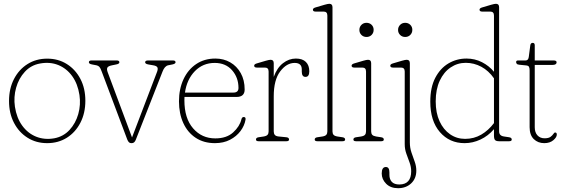

<svg xmlns="http://www.w3.org/2000/svg" viewBox="-20 -743 2964 1010"><path d="M228.5 -434.5Q286.5 -434.5 331.8 -406Q377 -377.5 403 -327.8Q429 -278 429 -213Q429 -148 403 -97.5Q377 -47 331.8 -18.5Q286.5 10 228 10Q170 10 124.8 -18.5Q79.5 -47 53.5 -97Q27.5 -147 27.5 -211.5Q27.5 -277 53.5 -327.2Q79.5 -377.5 124.8 -406Q170 -434.5 228.5 -434.5ZM265.5 -15.5Q313.5 -24.5 345.8 -59.5Q378 -94.5 391.8 -143.2Q405.5 -192 398 -243Q389 -302 359.8 -342.5Q330.5 -383 286.8 -400.8Q243 -418.5 191 -409Q143 -400.5 110.8 -365.5Q78.5 -330.5 64.8 -281.5Q51 -232.5 58.5 -181.5Q67.5 -122.5 97 -82Q126.5 -41.5 170.2 -24Q214 -6.5 265.5 -15.5Z M673.5 10H669.5Q657 10 649.5 -9L515.5 -365.5Q508.5 -385 502.8 -391.2Q497 -397.5 487.5 -399.5L464 -404Q447.5 -407 447.5 -415.5Q447.5 -425 461.5 -425H593.5Q608 -425 608 -415.5Q608 -407 591.5 -404L569.5 -399.5Q549 -395.5 544.8 -387.2Q540.5 -379 546.5 -363L674.5 -20L806.5 -366Q812 -381 807.8 -388.8Q803.5 -396.5 786 -399.5L760 -404Q743.5 -407 743.5 -415.5Q743.5 -425 759.5 -425H889.5Q903.5 -425 903.5 -415.5Q903.5 -407.5 887 -404L864.5 -399.5Q846 -395.5 835 -366.5L694 -7Q687 10 673.5 10Z M1267 -272Q1267 -233 1224 -233H950.5Q950 -224.5 950 -215.5Q950 -120.5 995.8 -67.8Q1041.5 -15 1112.5 -15Q1172 -15 1206.5 -46.5Q1241 -78 1250 -115.5Q1253 -127.5 1262 -127.5Q1274 -127.5 1271.5 -113Q1266 -81.5 1245 -53.5Q1224 -25.5 1190 -7.8Q1156 10 1110.5 10Q1052 10 1009.5 -18Q967 -46 944.2 -95.8Q921.5 -145.5 921.5 -210Q921.5 -274.5 945 -325.5Q968.5 -376.5 1011.8 -405.8Q1055 -435 1113 -435Q1156.5 -435 1191.2 -415Q1226 -395 1246.5 -358.2Q1267 -321.5 1267 -272ZM1109.5 -412Q1047.5 -412 1005.2 -368.8Q963 -325.5 953 -256H1208Q1234.5 -256 1234.5 -280.5Q1234.5 -335 1200.8 -373.5Q1167 -412 1109.5 -412Z M1420 -410.5V-338.5Q1437 -386 1468.5 -410.5Q1500 -435 1536.5 -435Q1571 -435 1589 -417.2Q1607 -399.5 1607 -368Q1607 -338.5 1587 -338.5Q1567.5 -338.5 1567.5 -366.5V-378Q1567.5 -412 1530 -412Q1487.5 -412 1453.8 -367.2Q1420 -322.5 1420 -236.5V-52Q1420 -40.5 1425.5 -33.5Q1431 -26.5 1446 -25L1486.5 -21Q1500.5 -19.5 1500.5 -9Q1500.5 0 1486.5 0H1340.5Q1326.5 0 1326.5 -9Q1326.5 -19 1340.5 -21L1367 -25Q1382 -27.5 1387.5 -34Q1393 -40.5 1393 -52V-366.5Q1393 -387.5 1374 -387.5H1331.5Q1317 -387.5 1317 -397.5Q1317 -405.5 1331 -409.5L1378.5 -423.5Q1396 -428.5 1403.5 -428.5Q1420 -428.5 1420 -410.5Z M1729 -705V-52Q1729 -40.5 1734.5 -34Q1740 -27.5 1755 -25L1781.5 -21Q1795.5 -19 1795.5 -9Q1795.5 0 1781.5 0H1649.5Q1635.5 0 1635.5 -9Q1635.5 -19 1649.5 -21L1676 -25Q1691 -27.5 1696.5 -34Q1702 -40.5 1702 -52V-661Q1702 -682 1683 -682H1640.5Q1626 -682 1626 -692Q1626 -700 1640 -704L1687.5 -718Q1705 -723 1712.5 -723Q1729 -723 1729 -705Z M1908 -548.5Q1892 -548.5 1881.2 -559.2Q1870.5 -570 1870.5 -585.5Q1870.5 -601.5 1881.2 -612.2Q1892 -623 1908 -623Q1924 -623 1934.8 -612.5Q1945.5 -602 1945.5 -586Q1945.5 -570 1934.8 -559.2Q1924 -548.5 1908 -548.5ZM1932.5 -410.5V-52Q1932.5 -40.5 1938 -34Q1943.5 -27.5 1958.5 -25L1985 -21Q1999 -19 1999 -9Q1999 0 1985 0H1853Q1839 0 1839 -9Q1839 -19 1853 -21L1879.5 -25Q1894.5 -27.5 1900 -34Q1905.5 -40.5 1905.5 -52V-366.5Q1905.5 -387.5 1886.5 -387.5H1844Q1829.5 -387.5 1829.5 -397.5Q1829.5 -405.5 1843.5 -409.5L1891 -423.5Q1908.5 -428.5 1916 -428.5Q1932.5 -428.5 1932.5 -410.5Z M2111.5 -548.5Q2095.5 -548.5 2084.8 -559.2Q2074 -570 2074 -585.5Q2074 -601.5 2084.8 -612.2Q2095.5 -623 2111.5 -623Q2127.5 -623 2138.2 -612.5Q2149 -602 2149 -586Q2149 -570 2138.2 -559.2Q2127.5 -548.5 2111.5 -548.5ZM2136 6.5Q2136 34.5 2144.5 59.2Q2153 84 2161.5 107.5Q2170 131 2170 154.5Q2170 196 2143 221.5Q2116 247 2074 247Q2034.5 247 2011.2 223.5Q1988 200 1988 169.5Q1988 135.5 2010 135.5Q2028.5 135.5 2028.5 164.5V177Q2028.5 200 2041.2 213.8Q2054 227.5 2081.5 227.5Q2143 226.5 2143 158Q2143 134.5 2134.5 111.8Q2126 89 2117.5 65.2Q2109 41.5 2109 15.5V-366.5Q2109 -387.5 2090 -387.5H2047.5Q2033 -387.5 2033 -397.5Q2033 -405.5 2047 -409.5L2094.5 -423.5Q2112 -428.5 2119.5 -428.5Q2136 -428.5 2136 -410.5Z M2243.5 -208Q2243.5 -283.5 2269.8 -333.8Q2296 -384 2339.2 -409.5Q2382.5 -435 2434 -435Q2478 -435 2515.5 -415.8Q2553 -396.5 2578.5 -365.5V-661Q2578.5 -682 2559.5 -682H2517Q2502.5 -682 2502.5 -692Q2502.5 -700 2516.5 -704L2564 -718Q2581.5 -723 2589 -723Q2605.5 -723 2605.5 -705V-52Q2605.5 -28.5 2631.5 -25L2658 -21Q2672 -19 2672 -9Q2672 0 2658 0H2606Q2590.5 0 2584.5 -6Q2578.5 -12 2578.5 -30V-63.5Q2548 -28 2507.5 -9Q2467 10 2424 10Q2344.5 10 2294 -48.2Q2243.5 -106.5 2243.5 -208ZM2272 -209.5Q2272 -149.5 2292.2 -105.2Q2312.5 -61 2347.5 -36.8Q2382.5 -12.5 2426.5 -12.5Q2473.5 -12.5 2511.5 -34.8Q2549.5 -57 2578.5 -95.5V-331Q2550.5 -371 2512 -391.8Q2473.5 -412.5 2430 -412.5Q2386.5 -412.5 2350.5 -388.2Q2314.5 -364 2293.2 -318.5Q2272 -273 2272 -209.5Z M2746.5 -399 2711.5 -402.5Q2701 -403.5 2698 -408Q2695 -412.5 2695 -416.5Q2695 -425 2705.5 -425H2745Q2759 -425 2761.5 -443L2769.5 -504Q2771 -517.5 2782.5 -517.5Q2793 -517.5 2793 -504.5V-425H2891.5Q2908 -425 2908 -415.5Q2908 -401.5 2886.5 -401.5H2793V-73.5Q2793 -46.5 2807.2 -31Q2821.5 -15.5 2844.5 -15.5Q2865.5 -15.5 2875.8 -23Q2886 -30.5 2890.8 -38.2Q2895.5 -46 2900.5 -46Q2909 -46 2909 -35Q2909 -21 2890.8 -5.5Q2872.5 10 2843 10Q2810 10 2788 -11.2Q2766 -32.5 2766 -74V-373Q2766 -385.5 2762.5 -391.8Q2759 -398 2746.5 -399Z"/></svg>

Font: Fraunces 144pt S100 Thin
Style: Regular
Weight: 100
Version: Version 1.000; ttfautohint (v1.8.3)